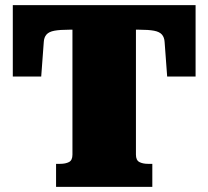

<svg xmlns="http://www.w3.org/2000/svg" viewBox="-20 -730 814 750"><path d="M263 -126V-614H251Q214 -614 192.5 -610Q171 -606 161.5 -595Q152 -584 151 -566L141 -431H30V-710H744V-431H633L623 -566Q622 -584 612.5 -595Q603 -606 581.5 -610Q560 -614 523 -614H511V-126Q511 -104 524.5 -97Q538 -90 558 -90H575V0H199V-90H215Q236 -90 249.5 -97Q263 -104 263 -126Z"/></svg>

Font: Roboto Serif Black
Style: Regular
Weight: 900
Designer: Greg Gazdowicz
Foundry: Commercial Type
Version: Version 1.008